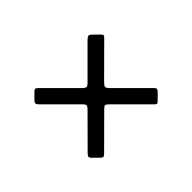

<svg xmlns="http://www.w3.org/2000/svg" viewBox="-69 -711 639 639"><g transform="rotate(-45 251.0 -391.0)"><path d="M262.5 -443 363.5 -544Q369.5 -550 374.2 -551.2Q379 -552.5 385.5 -546L406 -526Q410.5 -521.5 411.8 -518.2Q413 -515 408.5 -510.5L303 -405.5Q294.5 -397 293.8 -392.2Q293 -387.5 301 -379L408 -272Q415 -265.5 406 -256.5L385.5 -236Q380.5 -231 377.8 -230Q375 -229 369.5 -234L265 -338.5Q255.5 -348 251.5 -348.8Q247.5 -349.5 238 -340L135 -237.5Q128.5 -231 124.8 -231Q121 -231 114.5 -237.5L95.5 -256.5Q89.5 -262.5 90.2 -266.8Q91 -271 96.5 -276.5L199.5 -380Q206.5 -387 207 -391.5Q207.5 -396 199.5 -404L97 -506.5Q91 -512.5 90.8 -516.8Q90.5 -521 97 -527.5L117 -547.5Q122.5 -553 126 -551.8Q129.5 -550.5 135 -545L236.5 -443.5Q245 -435 249.8 -435Q254.5 -435 262.5 -443Z"/></g></svg>

Font: Besley* Condensed
Style: Regular
Weight: 400
Width: 3
Designer: Owen Earl
Foundry: indestructible type*
Version: Version 3.000; ttfautohint (v1.8.3)